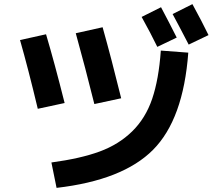

<svg xmlns="http://www.w3.org/2000/svg" viewBox="-20 -860 1040 930"><path d="M759 -615 892 -605Q868 -282 721.5 -134.5Q575 13 254 50L229 -73Q370 -92 462.5 -126Q555 -160 620 -223.5Q685 -287 717 -381Q749 -475 759 -615ZM836 -678 742 -633Q710 -699 666 -778L760 -825Q801 -748 836 -678ZM990 -690 894 -644Q840 -748 816 -792L912 -840Q958 -756 990 -690ZM77 -666 203 -694Q244 -556 293 -361L163 -333Q117 -526 77 -666ZM347 -699 477 -728Q520 -575 567 -384L437 -356Q393 -533 347 -699Z"/></svg>

Font: M PLUS 1p
Style: Bold
Weight: 700
Version: Version 1.062